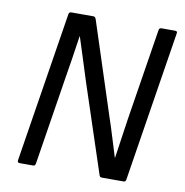

<svg xmlns="http://www.w3.org/2000/svg" viewBox="-75 -727 768 799"><g transform="rotate(10 308.5 -327.5)"><path d="M60 0Q50 0 51 -10L152 -646Q154 -655 162 -655H257Q263 -655 267 -646L394 -256Q408 -215 420.5 -173.5Q433 -132 446 -91H447Q453 -133 459.5 -177Q466 -221 472 -262L533 -646Q535 -655 543 -655H601Q612 -655 610 -646L509 -9Q507 0 499 0H407Q398 0 396 -9L273 -381Q258 -428 243.5 -474Q229 -520 215 -563H214Q207 -515 199.5 -466.5Q192 -418 184 -370L127 -10Q125 0 118 0Z"/></g></svg>

Font: Sofia Sans Semi Condensed
Style: Italic
Weight: 400
Italic angle: -9°
Designer: Botio Nikoltchev, Ani Petrova
Foundry: lettersoup
Version: Version 4.101